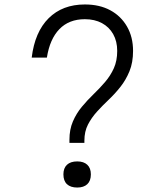

<svg xmlns="http://www.w3.org/2000/svg" viewBox="-20 -834 740 860"><path d="M358 -194H291V-208Q291 -254 306.5 -290Q322 -326 346.5 -355.5Q371 -385 398.5 -411.5Q426 -438 450.5 -466.5Q475 -495 490 -528.5Q505 -562 505 -606Q505 -649 487 -681Q469 -713 436.5 -730.5Q404 -748 360 -748Q289 -748 246 -703.5Q203 -659 190 -576H122Q136 -691 198 -752.5Q260 -814 360 -814Q426 -814 474 -788Q522 -762 549 -715Q576 -668 576 -606Q576 -554 560 -515Q544 -476 519.5 -445Q495 -414 467 -387.5Q439 -361 414.5 -334Q390 -307 374 -276Q358 -245 358 -204ZM326 6Q296 6 280 -9Q264 -24 264 -53Q264 -81 280 -96Q296 -111 326 -111Q355 -111 371 -96Q387 -81 387 -53Q387 -24 371 -9Q355 6 326 6Z"/></svg>

Font: Martian Mono SemiExpanded ExtraLight
Style: Regular
Weight: 250
Monospace: yes
Version: Version 0.930